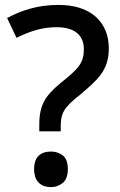

<svg xmlns="http://www.w3.org/2000/svg" viewBox="-20 -744 487 778"><path d="M139.2 -211.9H226.1V-231.9C226.1 -284.2 237.8 -308.1 304.2 -359.9C376.5 -421.4 420.9 -459 420.9 -547.9C420.9 -601.1 403.3 -644 367.7 -676.3C332 -708 281.2 -724.1 215.8 -724.1C133.3 -724.1 65.9 -701.7 8.8 -670.9L46.9 -590.8C96.2 -614.7 146.5 -633.8 209 -633.8C281.2 -633.8 319.8 -602.1 319.8 -544.9C319.8 -488.3 298.3 -465.8 225.1 -407.2C192.4 -380.4 169.9 -355.5 157.7 -331.5C145.5 -307.6 139.2 -277.8 139.2 -241.2ZM118.2 -59.1C118.2 -6.8 147.5 14.2 187 14.2C205.1 14.2 220.7 8.3 234.4 -2.9C248 -14.2 254.9 -33.2 254.9 -59.1C254.9 -85 248 -103.5 234.4 -114.3C220.7 -124.5 205.1 -129.9 187 -129.9C147.5 -129.9 118.2 -111.3 118.2 -59.1Z"/></svg>

Font: Noto Reveo Sans
Style: Regular
Weight: 500
Designer: Monotype Design Team
Foundry: Monotype Imaging Inc.
Version: Version 2.007